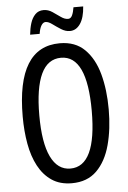

<svg xmlns="http://www.w3.org/2000/svg" viewBox="-60 -949 671 1003"><g transform="rotate(-5 275.0 -447.5)"><path d="M501 -358Q501 -255 478.5 -171.5Q456 -88 406.5 -39Q357 10 276 10Q214 10 171 -19Q128 -48 101 -98.5Q74 -149 62 -216Q50 -283 50 -359Q50 -724 276 -724Q357 -724 406.5 -675Q456 -626 478.5 -543.5Q501 -461 501 -358ZM137 -358Q137 -214 172.5 -140.5Q208 -67 275 -67Q412 -67 412 -358Q412 -648 276 -648Q206 -648 171.5 -574.5Q137 -501 137 -358ZM415 -905Q411 -846 389.5 -814.5Q368 -783 335 -783Q312 -783 289 -797.5Q266 -812 246.5 -826.5Q227 -841 212 -841Q199 -841 189.5 -825.5Q180 -810 176 -782H126Q129 -814 137.5 -841.5Q146 -869 163 -886.5Q180 -904 207 -904Q231 -904 252.5 -889.5Q274 -875 293.5 -861Q313 -847 331 -847Q345 -847 352.5 -863Q360 -879 364 -905Z"/></g></svg>

Font: Noto Sans Thai ExtCond
Style: Regular
Weight: 400
Width: 2
Designer: Monotype Design Team
Foundry: Monotype Imaging Inc.
Version: Version 2.002; ttfautohint (v1.8.4.7-5d5b)